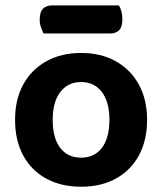

<svg xmlns="http://www.w3.org/2000/svg" viewBox="-20 -693 615 728"><path d="M537.7 -238.9Q537.7 -161 506.8 -104Q476 -47.1 419.8 -16.1Q363.6 15 287.6 15Q211.9 15 155.5 -15.7Q99.1 -46.3 68.1 -103.3Q37.1 -160.3 37.1 -238.9Q37.1 -316.9 68.6 -373.5Q100.1 -430.2 156.5 -461.2Q213 -492.2 287.8 -492.2Q362.7 -492.2 418.8 -460.9Q474.9 -429.6 506.3 -372.7Q537.7 -315.9 537.7 -238.9ZM287.4 -381.9Q237.7 -381.9 208.8 -344.3Q179.8 -306.7 179.8 -238.9Q179.8 -169.4 208.2 -132.3Q236.7 -95.2 287.6 -95.2Q338.4 -95.2 366.7 -132.8Q394.9 -170.4 394.9 -238.9Q394.9 -306.1 366.4 -344Q337.8 -381.9 287.4 -381.9ZM397.5 -566H144.8Q140.8 -575.3 135.6 -588.9Q130.5 -602.6 130.5 -617.8Q130.5 -648 143.4 -660.3Q156.4 -672.6 177.6 -672.6H430.1Q436.7 -664 440.4 -649.9Q444 -635.8 444 -620.8Q444 -590.6 431.6 -578.3Q419.1 -566 397.5 -566Z"/></svg>

Font: Baloo Tamma 2
Style: Regular
Weight: 400
Designer: Divya Kowshik, Shuchita Grover and Ek Type
Foundry: Ek Type
Version: Version 1.700